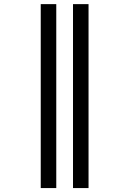

<svg xmlns="http://www.w3.org/2000/svg" viewBox="-20 -746 640 952"><path d="M259 -725.5V186.5H182V-725.5ZM419 -725.5V186.5H342V-725.5Z"/></svg>

Font: JuliaMono Medium
Style: Regular
Weight: 500
Monospace: yes
Designer: cormullion
Foundry: corm
Version: Version 0.054; ttfautohint (v1.8.4)